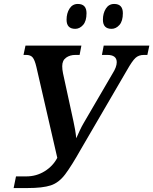

<svg xmlns="http://www.w3.org/2000/svg" viewBox="-20 -945 776 972"><path d="M49 7H119Q196 7 237 -6.5Q278 -20 310 -62.5Q342 -105 391 -192L623 -590Q649 -636 665.5 -651.5Q682 -667 709 -667H726L736 -714H505L496 -667H523Q571 -667 571 -630Q571 -606 550 -573L403 -321Q393 -304 384 -284.5Q375 -265 366 -245Q364 -266 360 -289.5Q356 -313 352 -330L299 -574Q295 -593 295 -610Q295 -639 314.5 -653Q334 -667 362 -667H383L392 -714H109L99 -667H112Q135 -667 145.5 -654Q156 -641 164 -607L270 -146Q248 -104 206 -78Q164 -52 113 -52H61ZM545 -799Q567 -799 584.5 -818.5Q602 -838 602 -878Q602 -925 558 -925Q531 -925 516 -901.5Q501 -878 501 -845Q501 -799 545 -799ZM361 -799Q383 -799 400.5 -818.5Q418 -838 418 -878Q418 -925 374 -925Q347 -925 332 -901.5Q317 -878 317 -845Q317 -799 361 -799Z"/></svg>

Font: Noto Serif SemiCondensed Semi
Style: Italic
Weight: 600
Width: 4
Italic angle: -12°
Designer: Monotype Design Team
Foundry: Monotype Imaging Inc.
Version: Version 1.901